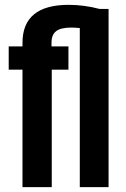

<svg xmlns="http://www.w3.org/2000/svg" viewBox="-20 -774 523 794"><path d="M429 -737V0H310V-658Q286 -660 275 -660Q231 -660 212 -645Q193 -630 193 -598V-582H263V-486H194V0H73V-486H16V-582H73V-597Q73 -754 264 -754Q327 -754 392 -737Z"/></svg>

Font: Khand Semibold
Style: Regular
Weight: 600
Designer: Devanagari: Sanchit Sawaria, Jyotish Sonowal; Latin: Satya Rajpurohit
Foundry: Indian Type Foundry
Version: Version 1.100;PS 1.0;hotconv 1.0.78;makeotf.lib2.5.61930; tt